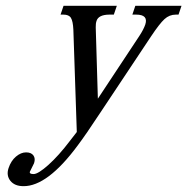

<svg xmlns="http://www.w3.org/2000/svg" viewBox="-20 -449 642 658"><path d="M354 -398.9Q317.9 -398.4 311 -377.9Q307.6 -368.2 308.1 -355L315.4 -110.8L457.5 -325.7Q472.2 -348.1 478 -365.2Q488.8 -398.9 446.8 -398.9H433.6L443.8 -429.2H602.1L591.8 -398.9H582.5Q560.5 -398.9 543.7 -383.5Q526.9 -368.2 497.6 -324.2L324.2 -63.5Q273.4 13.7 246.1 49.8Q142.6 189.5 60.5 189Q30.3 189 15.6 170.7Q1 152.3 9.3 127.2Q17.6 102.1 34.7 87.6Q51.8 73.2 69.3 73.2Q86.9 73.2 94.5 83.7Q102.1 94.2 96.7 110.4L82.5 139.2Q79.6 147.5 95.2 147.5Q110.8 147.5 146 116Q181.2 84.5 219.7 33.7L243.2 3.4L231.4 -347.7Q230 -376.5 223.1 -387.7Q216.3 -398.9 197.3 -398.9H187.5L197.8 -429.2H380.4L370.1 -398.9Z"/></svg>

Font: RIT Rachana
Style: Italic
Weight: 400
Designer: Hussain KH
Version: 1.5.2